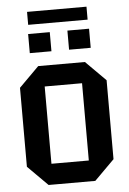

<svg xmlns="http://www.w3.org/2000/svg" viewBox="-56 -860 605 901"><g transform="rotate(-5 246.0 -409.0)"><path d="M42 -94V-466L136 -560H356L450 -466V-94L356 0H136ZM158 -98H334V-462H158ZM102 -624V-714H204V-624ZM287 -624V-714H389V-624ZM106 -757V-818H386V-757Z"/></g></svg>

Font: Tektur SemiCondensed Medium
Style: Regular
Weight: 500
Width: 4
Designer: Adam Jagosz
Foundry: Adam Jagosz
Version: Version 1.005;gftools[0.9.30]